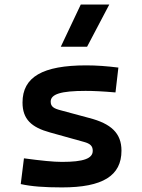

<svg xmlns="http://www.w3.org/2000/svg" viewBox="-20 -815 626 845"><path d="M252.9 9.8C432.1 9.8 514.6 -41.5 514.6 -151.9C514.6 -229 468.8 -271 372.1 -295.9L247.1 -329.6C216.8 -337.4 203.1 -345.7 203.1 -367.7C203.1 -400.9 248.5 -415 356.4 -415C390.1 -415 431.6 -413.1 488.3 -408.2L501 -517.6C450.7 -523.9 405.8 -527.3 359.4 -527.3C167.5 -527.3 79.1 -476.1 79.1 -363.8C79.1 -290.5 118.2 -254.4 200.7 -231.9L349.6 -190.4C376 -183.1 388.2 -173.3 388.2 -151.4C388.2 -117.2 347.7 -102.5 252.9 -102.5C215.3 -102.5 161.6 -107.9 85.4 -118.2L71.3 -4.9C117.2 5.4 174.3 9.8 252.9 9.8ZM247.6 -609.4H363.3L460.9 -794.9H335.4Z"/></svg>

Font: Cascadia Code NF SemiBold
Style: Regular
Weight: 600
Monospace: yes
Designer: Aaron Bell
Foundry: Saja Typeworks
Version: Version 2404.023